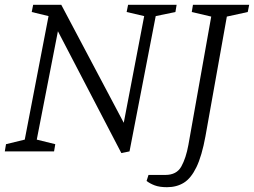

<svg xmlns="http://www.w3.org/2000/svg" viewBox="-26 -630 1057 799"><path d="M479 7 215 -500 127 -49 204 -30 199 0H-6L-1 -30L77 -49L176 -563L106 -580L112 -610H229L489 -119L574 -563L501 -580L507 -610H709L704 -580L622 -563L513 0ZM669 149Q638 149 618 141.5Q598 134 584 123L592 98H662Q709 98 728.5 63Q748 28 758 -27L853 -561L772 -580L777 -610H1011L1005 -580L918 -561L829 -63Q814 19 791.5 65.5Q769 112 739 130.5Q709 149 669 149Z"/></svg>

Font: Manuale Light
Style: Italic
Weight: 300
Italic angle: -11°
Version: Version 1.002